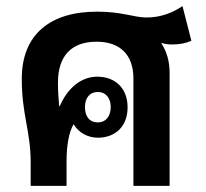

<svg xmlns="http://www.w3.org/2000/svg" viewBox="-20 -606 671 626"><path d="M80 0H197V-81C197 -133 205 -176 220 -201C237 -172 268 -157 299 -157C356 -157 396 -194 396 -256C396 -319 355 -356 297 -356C245 -356 200 -319 175 -260H173C171 -281 169 -305 169 -337C169 -424 213 -470 295 -470C370 -470 415 -429 415 -350V0H533V-369C533 -407 523 -439 506 -465L507 -466C518 -462 531 -461 542 -461C565 -461 586 -465 604 -473L575 -586C540 -563 503 -549 457 -549C417 -549 379 -568 296 -568C144 -568 51 -494 51 -349C51 -231 80 -179 80 -77ZM299 -207C271 -207 257 -227 257 -257C257 -285 271 -306 299 -306C326 -306 341 -285 341 -257C341 -228 326 -207 299 -207Z"/></svg>

Font: Noto Sans Thai Looped SemiCondensed SemiBold
Style: Regular
Weight: 600
Width: 4
Designer: Sasikarn Vongin, Ben Mitchell
Foundry: The Fontpad Ltd
Version: Version 1.001